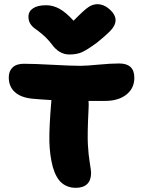

<svg xmlns="http://www.w3.org/2000/svg" viewBox="-20 -982 685 919"><path d="M445.8 -961.9Q477.5 -961.9 505.4 -936.8Q533.2 -911.6 533.2 -884.8Q533.2 -865.7 517.3 -845Q501.5 -824.2 442.9 -776.9Q397.5 -743.7 372.6 -732.4Q347.7 -721.2 312 -721.2Q262.7 -721.2 227.1 -771Q208 -795.9 185.3 -815.4Q162.6 -835 148.9 -844Q135.3 -853 125.7 -867.4Q116.2 -881.8 116.2 -901.9Q116.2 -927.7 138.4 -942.4Q160.6 -957 201.2 -957Q232.9 -957 263.9 -940.4Q294.9 -923.8 332 -882.8Q383.8 -935.5 404.3 -948.7Q424.8 -961.9 445.8 -961.9ZM342.8 -83Q304.2 -83 276.6 -105.5Q249 -127.9 232.9 -182.1Q217.8 -239.7 216.3 -304.9Q214.8 -370.1 226.1 -502.9Q161.6 -506.8 132.8 -509.8Q78.6 -515.6 50.3 -542Q22 -568.4 22 -611.8Q22 -641.6 40.3 -659.2Q58.6 -676.8 94.2 -676.8Q141.6 -676.8 230.7 -671.9Q319.8 -667 365.2 -667Q393.6 -667 451.2 -672.6Q508.8 -678.2 550.8 -678.2Q623 -678.2 623 -609.9Q623 -559.1 584.7 -529.1Q546.4 -499 483.9 -499H403.8Q405.3 -481 403.8 -459Q397.9 -340.8 400.6 -291Q403.3 -241.2 409.7 -203.1Q416 -165 416 -154.8Q416 -119.1 397.2 -101.1Q378.4 -83 342.8 -83Z"/></svg>

Font: Shantell Sans Irregular Bouncy
Style: Regular
Weight: 800
Designer: Stephen Nixon, Anya Danilova, Shantell Martin
Foundry: Arrow Type
Version: Version 1.006;[9816181b4]